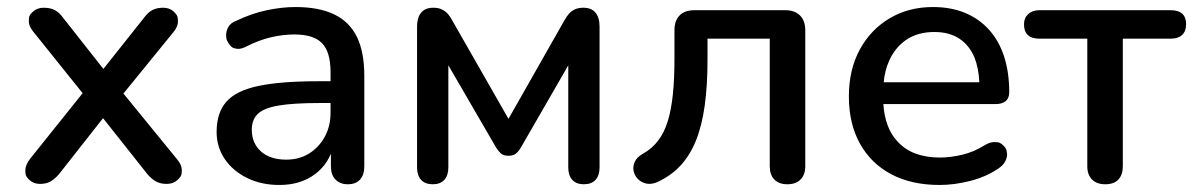

<svg xmlns="http://www.w3.org/2000/svg" viewBox="-20 -517 3393 546"><path d="M94 6Q76 6 64.5 -4.5Q53 -15 52.5 -23.5Q52 -32 52 -32Q52 -48 66 -66L215 -252L77 -424Q62 -441 62 -457Q62 -458 62.5 -466.5Q63 -475 75 -485Q87 -495 104 -495Q123 -495 135.5 -488.5Q148 -482 159 -467L274 -321L390 -467Q401 -482 413.5 -488.5Q426 -495 444 -495Q462 -495 473.5 -484.5Q485 -474 485.5 -465.5Q486 -457 486 -456Q486 -440 471 -423L331 -251L482 -66Q497 -49 497 -33Q497 -32 496.5 -23.5Q496 -15 484 -4.5Q472 6 454 6Q436 6 423.5 -1Q411 -8 399 -22L273 -181L148 -22Q137 -9 124.5 -1.5Q112 6 94 6Z M774 9Q723 9 682.5 -11Q642 -31 619 -65Q596 -99 596 -142Q596 -196 623.5 -227.5Q651 -259 714.5 -272.5Q778 -286 886 -286H920V-312Q920 -369 896 -394Q872 -419 817 -419Q785 -419 750.5 -411Q716 -403 679 -384Q667 -378 657 -378Q653 -378 645.5 -380Q638 -382 631 -392.5Q624 -403 623.5 -409.5Q623 -416 623 -417Q623 -429 629.5 -440.5Q636 -452 652 -458Q696 -479 739 -488Q782 -497 820 -497Q887 -497 930.5 -476Q974 -455 995 -412Q1016 -369 1016 -301V-44Q1016 -20 1004 -6.5Q992 7 969 7Q947 7 934 -6.5Q921 -20 921 -44V-80Q913 -61 901 -46Q879 -19 847 -5Q815 9 774 9ZM773 -217Q731 -210 713.5 -193.5Q696 -177 696 -148Q696 -110 722 -86.5Q748 -63 794 -63Q831 -63 859 -80.5Q887 -98 903.5 -128Q920 -158 920 -197V-224H887Q815 -224 773 -217Z M1211 7Q1189 7 1177.5 -5.5Q1166 -18 1166 -41V-441Q1166 -458 1171 -470Q1176 -482 1186 -488.5Q1196 -495 1212 -495Q1227 -495 1237 -490Q1247 -485 1254 -477Q1261 -469 1266 -459L1426 -179L1585 -459Q1591 -470 1598 -478Q1605 -486 1615 -490.5Q1625 -495 1639 -495Q1662 -495 1673.5 -481Q1685 -467 1685 -441V-41Q1685 -18 1673.5 -5.5Q1662 7 1640 7Q1619 7 1607.5 -5.5Q1596 -18 1596 -41V-371H1619L1461 -97Q1456 -88 1448 -81Q1440 -74 1426 -74Q1411 -74 1403.5 -81.5Q1396 -89 1391 -97L1232 -371H1255V-41Q1255 -18 1243.5 -5.5Q1232 7 1211 7Z M2219 7Q2195 7 2182 -6.5Q2169 -20 2169 -44V-407H1992V-348Q1992 -274 1984 -216.5Q1976 -159 1959 -117Q1942 -75 1915 -46Q1888 -17 1849 1Q1832 8 1818 5Q1804 2 1794.5 -7.5Q1785 -17 1782 -30Q1779 -43 1785 -56.5Q1791 -70 1807 -79Q1834 -94 1851.5 -117Q1869 -140 1879 -172.5Q1889 -205 1893.5 -249Q1898 -293 1898 -351V-431Q1898 -458 1912.5 -473Q1927 -488 1955 -488H2213Q2240 -488 2255 -473Q2270 -458 2270 -431V-44Q2270 -20 2256.5 -6.5Q2243 7 2219 7Z M2652 9Q2572 9 2514.5 -21.5Q2457 -52 2425.5 -108.5Q2394 -165 2394 -243Q2394 -319 2425 -376Q2456 -433 2510 -465Q2564 -497 2633 -497Q2684 -497 2724 -480.5Q2764 -464 2792.5 -432.5Q2821 -401 2835.5 -356Q2850 -311 2850 -255Q2850 -238 2840 -229.5Q2830 -221 2810 -221H2492Q2497 -151 2533 -114Q2574 -69 2653 -69Q2683 -69 2716.5 -77Q2750 -85 2780 -104Q2795 -113 2808 -113Q2809 -113 2816.5 -112.5Q2824 -112 2832.5 -104Q2841 -96 2842.5 -88.5Q2844 -81 2844 -78Q2844 -69 2838.5 -58Q2833 -47 2818 -37Q2784 -14 2739 -2.5Q2694 9 2652 9ZM2751 -354Q2736 -389 2707.5 -407.5Q2679 -426 2637 -426Q2590 -426 2557.5 -404Q2525 -382 2508 -343Q2496 -316 2493 -283H2765Q2763 -324 2751 -354Z M3123 7Q3099 7 3085.5 -6.5Q3072 -20 3072 -44V-407H2936Q2892 -407 2892 -448Q2892 -466 2904 -477Q2916 -488 2936 -488H3309Q3353 -488 3353 -448Q3353 -428 3341.5 -417.5Q3330 -407 3309 -407H3173V-44Q3173 -20 3160.5 -6.5Q3148 7 3123 7Z"/></svg>

Font: Nunito SemiBold
Style: Regular
Weight: 600
Designer: Vernon Adams
Foundry: Vernon Adams
Version: Version 3.602